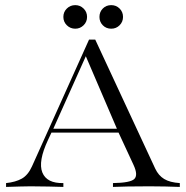

<svg xmlns="http://www.w3.org/2000/svg" viewBox="-20 -736 733 756"><path d="M3.9 0V-15.1Q41.5 -19 65.9 -32.7Q90.3 -46.4 106 -81.1L330.6 -580.1H355L591.3 -71.8Q604 -44.9 626.5 -31.2Q648.9 -17.6 688 -15.1V0Q661.6 -1 630.6 -1.7Q599.6 -2.4 568.4 -2.4Q521 -2.4 483.6 -1.7Q446.3 -1 424.8 0V-15.1Q493.2 -16.1 508.8 -31.2Q524.4 -46.4 505.9 -86.4L446.8 -213.9H182.6L168.9 -184.6Q129.4 -100.1 146.7 -56.9Q164.1 -13.7 229.5 -15.1V0Q207 -0.5 172.1 -1.5Q137.2 -2.4 100.6 -2.4Q80.1 -2.4 61.3 -1.7Q42.5 -1 3.9 0ZM189.9 -229H440.4L317.9 -514.6ZM418 -623Q397.9 -623 384.8 -636.5Q371.6 -649.9 371.6 -669.4Q371.6 -689 384.8 -702.4Q397.9 -715.8 418 -715.8Q437.5 -715.8 450.9 -702.4Q464.4 -689 464.4 -669.4Q464.4 -649.9 450.9 -636.5Q437.5 -623 418 -623ZM276.4 -623Q256.8 -623 243.2 -636.5Q229.5 -649.9 229.5 -669.4Q229.5 -689 243.2 -702.4Q256.8 -715.8 276.4 -715.8Q295.4 -715.8 309.1 -702.4Q322.8 -689 322.8 -669.4Q322.8 -649.9 309.1 -636.5Q295.4 -623 276.4 -623Z"/></svg>

Font: Bacasime Antique
Style: Regular
Weight: 400
Designer: The DocRepair Project, Claus Eggers Sørensen
Foundry: Google
Version: Version 2.000